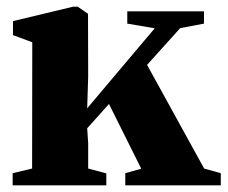

<svg xmlns="http://www.w3.org/2000/svg" viewBox="-20 -557 684 577"><path d="M76.5 -50.5 77 -430 19 -451.5V-493.5L200 -537H213.5L244.5 -515.5L245 -327.5L242 -231.5L445 -472L362.5 -486V-523H593V-486L521.5 -472.5L422 -362L593.5 -50.5L643.5 -36.5V0H356.5V-36.5L404.5 -50L307.5 -244.5L242 -171.5L245 -126V-50.5L299.5 -36V0H18V-36.5Z"/></svg>

Font: Merriweather 96pt Black
Style: Regular
Weight: 900
Version: Version 2.100